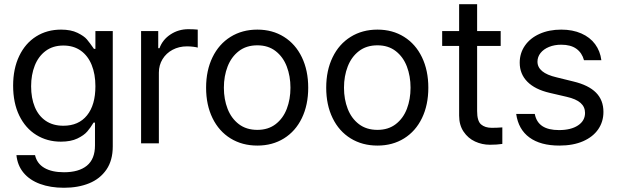

<svg xmlns="http://www.w3.org/2000/svg" viewBox="-20 -677 2913 907"><path d="M57.6 55.7H145.5Q154.3 95.7 189.7 116.2Q225.1 136.7 282.2 136.7Q352.5 136.7 390.6 105.5Q428.7 74.2 428.7 9.8V-97.7H421.9Q407.7 -73.7 392.1 -55.7Q376.5 -37.6 345.5 -22.7Q314.5 -7.8 267.6 -7.8Q202.6 -7.8 151.4 -39.6Q100.1 -71.3 71 -131.1Q42 -190.9 42 -272.5Q42 -352.5 70.8 -412.6Q99.6 -472.7 150.9 -504.9Q202.1 -537.1 268.6 -537.1Q314.9 -537.1 345.9 -522Q377 -506.8 390.4 -491Q403.8 -475.1 423.8 -446.3H430.7V-530.3H512.7V14.6Q512.7 80.6 482.7 124.3Q452.6 168 400.9 189Q349.1 210 282.2 210Q218.3 210 169.2 191.9Q120.1 173.8 91.3 139.2Q62.5 104.5 57.6 55.7ZM430.7 -269.5Q430.7 -326.7 413.1 -370.1Q395.5 -413.6 361.6 -437.7Q327.6 -461.9 279.3 -461.9Q230 -461.9 195.8 -436.5Q161.6 -411.1 144.3 -367.4Q127 -323.7 127 -269.5Q127 -213.9 144.3 -171.9Q161.6 -129.9 195.8 -106.4Q230 -83 279.3 -83Q351.6 -83 391.1 -132.1Q430.7 -181.2 430.7 -269.5Z M646.5 -530.3H727.5V-449.2H733.4Q748 -489.7 785.6 -514.4Q823.2 -539.1 870.1 -539.1Q894.5 -539.1 914.1 -537.1V-452.1Q908.7 -454.1 893.3 -456.1Q877.9 -458 863.3 -458Q825.7 -458 795.4 -441.9Q765.1 -425.8 747.8 -397.5Q730.5 -369.1 730.5 -334V0H646.5Z M953.6 -262.7Q953.6 -344.2 983.9 -406.5Q1014.2 -468.8 1069.1 -502.9Q1124 -537.1 1195.8 -537.1Q1267.1 -537.1 1321.5 -502.9Q1376 -468.8 1406 -406.5Q1436 -344.2 1436 -262.7Q1436 -181.2 1406 -119.1Q1376 -57.1 1321.5 -23.2Q1267.1 10.7 1195.8 10.7Q1124 10.7 1069.1 -23.2Q1014.2 -57.1 983.9 -119.1Q953.6 -181.2 953.6 -262.7ZM1352.1 -262.7Q1352.1 -317.4 1334.7 -362.8Q1317.4 -408.2 1282.2 -435.5Q1247.1 -462.9 1195.8 -462.9Q1143.6 -462.9 1108.2 -435.5Q1072.8 -408.2 1055.2 -362.8Q1037.6 -317.4 1037.6 -262.7Q1037.6 -208 1055.2 -162.8Q1072.8 -117.7 1108.2 -90.6Q1143.6 -63.5 1195.8 -63.5Q1247.1 -63.5 1282.2 -90.6Q1317.4 -117.7 1334.7 -162.8Q1352.1 -208 1352.1 -262.7Z M1521 -262.7Q1521 -344.2 1551.3 -406.5Q1581.5 -468.8 1636.5 -502.9Q1691.4 -537.1 1763.2 -537.1Q1834.5 -537.1 1888.9 -502.9Q1943.4 -468.8 1973.4 -406.5Q2003.4 -344.2 2003.4 -262.7Q2003.4 -181.2 1973.4 -119.1Q1943.4 -57.1 1888.9 -23.2Q1834.5 10.7 1763.2 10.7Q1691.4 10.7 1636.5 -23.2Q1581.5 -57.1 1551.3 -119.1Q1521 -181.2 1521 -262.7ZM1919.4 -262.7Q1919.4 -317.4 1902.1 -362.8Q1884.8 -408.2 1849.6 -435.5Q1814.5 -462.9 1763.2 -462.9Q1710.9 -462.9 1675.5 -435.5Q1640.1 -408.2 1622.6 -362.8Q1605 -317.4 1605 -262.7Q1605 -208 1622.6 -162.8Q1640.1 -117.7 1675.5 -90.6Q1710.9 -63.5 1763.2 -63.5Q1814.5 -63.5 1849.6 -90.6Q1884.8 -117.7 1902.1 -162.8Q1919.4 -208 1919.4 -262.7Z M2345.2 -460H2233.9V-152.3Q2233.9 -105.5 2252.4 -89.4Q2271 -73.2 2303.2 -73.2Q2327.6 -73.2 2353 -75.2V2.9Q2327.6 6.8 2294.4 6.8Q2257.3 6.8 2224.1 -8.5Q2190.9 -23.9 2169.9 -55.2Q2148.9 -86.4 2148.9 -130.9V-460H2068.8V-530.3H2148.9V-657.2H2233.9V-530.3H2345.2Z M2631.3 -465.8Q2599.1 -465.8 2573.5 -455.3Q2547.9 -444.8 2533.4 -426.5Q2519 -408.2 2519 -385.7Q2519 -359.4 2541.3 -340.8Q2563.5 -322.3 2609.9 -311.5L2689 -292Q2760.3 -274.9 2795.4 -239.5Q2830.6 -204.1 2830.6 -148.4Q2830.6 -102.1 2805.9 -66.2Q2781.2 -30.3 2734.4 -9.8Q2687.5 10.7 2622.6 10.7Q2533.2 10.7 2481 -27.6Q2428.7 -65.9 2418.5 -138.7H2506.3Q2513.7 -100.1 2542 -81.3Q2570.3 -62.5 2620.6 -62.5Q2677.2 -62.5 2710.4 -84.5Q2743.7 -106.4 2743.7 -143.6Q2743.7 -171.9 2722.7 -190.7Q2701.7 -209.5 2656.7 -219.7L2576.7 -238.3Q2507.3 -254.4 2471.2 -291Q2435.1 -327.6 2435.1 -380.9Q2435.1 -425.8 2459.7 -461.4Q2484.4 -497.1 2529.1 -517.1Q2573.7 -537.1 2631.3 -537.1Q2685.1 -537.1 2726.1 -519Q2767.1 -501 2791.3 -468.3Q2815.4 -435.5 2820.8 -392.6H2738.8Q2729.5 -427.2 2702.9 -446.5Q2676.3 -465.8 2631.3 -465.8Z"/></svg>

Font: Pretendard JP
Style: Regular
Weight: 400
Designer: Base glyphs from Inter by Rasmus Andersson; Hangeul glyphs from Noto Sans CJK(Source Han Sans) by Jang Soo-young and Kan
Foundry: Kil Hyung-jin
Version: Version 1.309